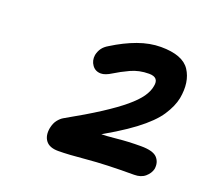

<svg xmlns="http://www.w3.org/2000/svg" viewBox="-86 -934 673 637"><g transform="rotate(20 250.5 -615.5)"><path d="M178 -395Q147 -395 134 -412Q121 -429 126 -457Q130 -476 139 -487Q148 -498 157 -503Q225 -541 270.5 -570.5Q316 -600 344 -623.5Q372 -647 386 -667Q400 -687 403 -706Q410 -739 374 -739Q339 -739 310 -725.5Q281 -712 259.5 -698.5Q238 -685 223 -685Q203 -685 192 -700.5Q181 -716 184 -736Q187 -750 194.5 -760.5Q202 -771 216 -779Q259 -806 300.5 -821Q342 -836 381 -836Q458 -836 483.5 -797Q509 -758 498 -698Q492 -668 470 -634.5Q448 -601 397 -562.5Q346 -524 257 -476L242 -501Q253 -498 264 -497Q275 -496 286 -496Q311 -496 348.5 -500Q386 -504 431 -504Q474 -504 488.5 -488Q503 -472 499 -448Q495 -432 480.5 -419.5Q466 -407 442 -407Q340 -407 276.5 -401Q213 -395 178 -395Z"/></g></svg>

Font: Shantell Sans Medium
Style: Italic
Weight: 500
Italic angle: -11°
Designer: Stephen Nixon, Anya Danilova, Shantell Martin
Foundry: Arrow Type
Version: Version 1.011;[c5ecc13dd]